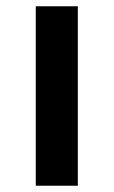

<svg xmlns="http://www.w3.org/2000/svg" viewBox="-20 -592 362 612"><path d="M94 -572H228V0H94Z"/></svg>

Font: Sintony
Style: Bold
Weight: 700
Designer: Eduardo Rodriguez Tunni
Foundry: Eduardo Rodriguez Tunni
Version: Version 1.001